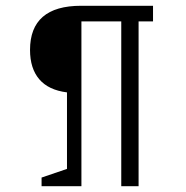

<svg xmlns="http://www.w3.org/2000/svg" viewBox="-20 -645 644 665"><path d="M124 -30 212 -60V-325Q148 -333 116 -370.5Q84 -408 84 -472Q84 -625 261 -625H510V-571H460V0H400V-571H262V0H124Z"/></svg>

Font: Changa ExtraLight
Style: Regular
Weight: 250
Designer: Eduardo Rodriguez Tunni
Foundry: Eduardo Rodriguez Tunni
Version: Version 3.002; ttfautohint (v1.8.2)